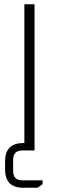

<svg xmlns="http://www.w3.org/2000/svg" viewBox="-20 -710 278 906"><path d="M95 0V-690H143V0ZM4 51Q4 -35 90 -35H117V0H86Q42 0 42 44V97Q42 141 86 141H181V159L158 176H90Q4 176 4 90Z"/></svg>

Font: Oxanium ExtraLight
Style: Regular
Weight: 200
Designer: Severin Meyer
Version: Version 2.000